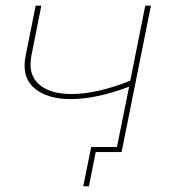

<svg xmlns="http://www.w3.org/2000/svg" viewBox="-20 -537 617 678"><path d="M231 -187Q146 -187 100.5 -226.5Q55 -266 71 -343L106 -517H126L91 -341Q78 -275 117 -240Q156 -205 232 -205Q322 -205 440 -252L493 -517H513L413 -18L409 0H318L294 121H274L302 -18H393L436 -231Q378 -209 326 -198Q274 -187 231 -187Z"/></svg>

Font: Montserrat Thin
Style: Italic
Weight: 100
Italic angle: -11.3°
Designer: Julieta Ulanovsky
Foundry: Julieta Ulanovsky
Version: Version 9.000; ttfautohint (v1.8.4.7-5d5b)